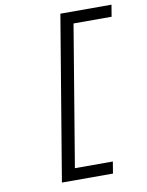

<svg xmlns="http://www.w3.org/2000/svg" viewBox="-97 -828 793 1035"><g transform="rotate(-10 300.0 -311.0)"><path d="M436.1 138.1 446.7 73.9H239L367.2 -695.7H575.6L586.3 -759.9H306.5L156.6 138.1Z"/></g></svg>

Font: Margiela Mono Italic Text It
Style: Regular
Weight: 400
Designer: Mike Abbink, Paul van der Laan, Pieter van Rosmalen
Foundry: Bold Monday
Version: Version 2.003 2021